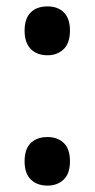

<svg xmlns="http://www.w3.org/2000/svg" viewBox="-20 -570 296 601"><path d="M57 -474Q57 -512 76 -531Q95 -550 129 -550Q161 -550 180 -531Q199 -512 199 -474Q199 -435 179 -416Q159 -397 129 -397Q96 -397 76.5 -416.5Q57 -436 57 -474ZM57 -65Q57 -103 76 -122Q95 -141 129 -141Q160 -141 179.5 -122.5Q199 -104 199 -65Q199 -26 179 -7.5Q159 11 129 11Q96 11 76.5 -8Q57 -27 57 -65Z"/></svg>

Font: Noto Sans Lao Looped Condensed SemiBold
Style: Regular
Weight: 600
Width: 3
Designer: Mark Frömberg, Ben Mitchell
Foundry: The Fontpad Ltd
Version: Version 1.002; ttfautohint (v1.8.4.7-5d5b)